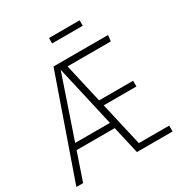

<svg xmlns="http://www.w3.org/2000/svg" viewBox="-191 -988 1081 1134"><g transform="rotate(-30 349.0 -421.5)"><path d="M452 -40H659V0H416L373 -188H113L49 0H3L242 -684H614L609 -643H314L375 -376H607V-337H384ZM127 -229H364L269 -646ZM512 -806H303V-843H512Z"/></g></svg>

Font: Fira Sans Condensed ExtraLight
Style: Regular
Weight: 275
Width: 3
Designer: Carrois Corporate & Edenspiekermann AG
Foundry: Carrois Corporate GbR & Edenspiekermann AG
Version: Version 4.203